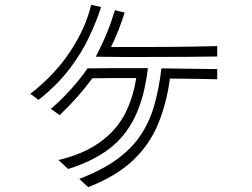

<svg xmlns="http://www.w3.org/2000/svg" viewBox="-20 -700 1040 792"><path d="M105 -313Q207 -392 270.5 -489Q334 -586 356 -680L397 -671Q379 -614 347.5 -547Q316 -480 265 -413.5Q214 -347 139 -288ZM876 -467Q828 -466 750.5 -465.5Q673 -465 587 -465Q534 -465 479.5 -465Q425 -465 375 -466Q403 -520 421 -564Q439 -608 454 -658L494 -648Q472 -576 438 -506H548Q611 -506 674.5 -506.5Q738 -507 791.5 -508Q845 -509 876 -510ZM221 -40Q357 -71 438 -152Q519 -233 542 -378Q493 -378 445 -378Q397 -378 361 -377Q301 -296 226 -225L190 -251Q231 -286 271 -330Q311 -374 341 -418Q391 -419 448 -419Q505 -419 590 -419Q576 -299 536.5 -217.5Q497 -136 429 -85Q361 -34 261 -3ZM876 -373Q851 -374 803 -374.5Q755 -375 681 -376Q667 -272 631.5 -187Q596 -102 527.5 -37.5Q459 27 344 72L307 38Q403 1 464 -44Q525 -89 561.5 -144.5Q598 -200 617 -268Q636 -336 646 -418L876 -415Z"/></svg>

Font: Train One
Style: Regular
Weight: 400
Designer: Fontworks Inc.
Foundry: Fontworks Inc.
Version: Version 1.100